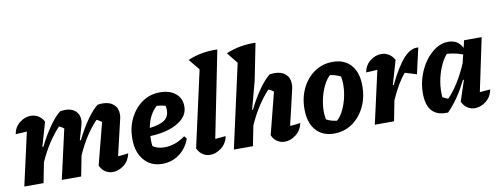

<svg xmlns="http://www.w3.org/2000/svg" viewBox="-61 -1054 3617 1387"><g transform="rotate(-10 1747.0 -360.5)"><path d="M26 0 113 -388Q97 -387 77.5 -385.5Q58 -384 30 -383Q40 -436 78.5 -465.5Q117 -495 160 -495Q189 -495 214.5 -480Q240 -465 255 -435L204 -260L211 -258Q251 -339 294.5 -400.5Q338 -462 375 -490Q386 -492 395.5 -493Q405 -494 412 -494Q459 -494 487 -469Q515 -444 515 -402Q515 -394 513.5 -384.5Q512 -375 509 -364L479 -260L486 -258Q526 -339 569.5 -400.5Q613 -462 650 -490Q672 -493 686 -493Q738 -493 767.5 -466.5Q797 -440 797 -394Q797 -376 792 -358L731 -98Q757 -99 773.5 -101.5Q790 -104 807 -106Q796 -53 757 -22.5Q718 8 674 8Q645 8 620 -8Q595 -24 581 -56L660 -361Q643 -376 623 -384Q580 -339 542 -280.5Q504 -222 472 -149L443 0H301L383 -363Q367 -376 348 -384Q304 -337 266 -278.5Q228 -220 196 -148L167 0Z M1037 12Q954 12 904 -46.5Q854 -105 854 -204Q854 -287 887.5 -354Q921 -421 978 -460.5Q1035 -500 1108 -500Q1179 -500 1222 -465Q1265 -430 1265 -370Q1265 -317 1226.5 -280Q1188 -243 1124.5 -223Q1061 -203 986 -201Q985 -187 985 -171Q985 -149 988 -127Q1021 -103 1075 -103Q1111 -103 1150 -116Q1189 -129 1226 -157L1242 -138Q1218 -69 1163 -28.5Q1108 12 1037 12ZM1136 -366Q1136 -381 1132 -397Q1102 -406 1069 -408Q1039 -381 1020 -344.5Q1001 -308 992 -259Q1070 -269 1103 -293.5Q1136 -318 1136 -366Z M1522 -106Q1511 -53 1471.5 -22.5Q1432 8 1389 8Q1360 8 1335 -8Q1310 -24 1296 -56L1420 -614L1354 -694Q1403 -716 1458 -725.5Q1513 -735 1571 -733L1444 -99Q1484 -102 1522 -106Z M1563 0 1699 -613 1634 -694Q1738 -737 1851 -733L1797 -462L1743 -261L1748 -258Q1788 -339 1831.5 -400.5Q1875 -462 1912 -490Q1933 -493 1948 -493Q1999 -493 2028.5 -466.5Q2058 -440 2058 -394Q2058 -376 2054 -358L1993 -98Q2019 -99 2035 -101.5Q2051 -104 2069 -106Q2058 -53 2018.5 -22.5Q1979 8 1936 8Q1907 8 1881.5 -8Q1856 -24 1843 -56L1921 -362Q1904 -376 1884 -384Q1842 -340 1803.5 -280.5Q1765 -221 1732 -147L1703 0Z M2298 12Q2213 12 2164.5 -43.5Q2116 -99 2116 -198Q2116 -284 2150 -352.5Q2184 -421 2242.5 -460.5Q2301 -500 2375 -500Q2461 -500 2509 -445.5Q2557 -391 2557 -292Q2557 -206 2523 -137Q2489 -68 2430.5 -28Q2372 12 2298 12ZM2333 -76Q2356 -95 2375 -130Q2394 -165 2406.5 -209.5Q2419 -254 2422 -299.5Q2425 -345 2417 -385Q2379 -405 2340 -409Q2317 -389 2298 -353.5Q2279 -318 2266.5 -273.5Q2254 -229 2251 -183.5Q2248 -138 2256 -99Q2289 -81 2333 -76Z M2597 0 2684 -388Q2668 -386 2648.5 -385Q2629 -384 2601 -383Q2611 -436 2649.5 -465.5Q2688 -495 2731 -495Q2760 -495 2785 -480Q2810 -465 2826 -435L2775 -260L2781 -258Q2845 -390 2898 -446Q2951 -502 3003 -495L2960 -306L2875 -332Q2846 -298 2819.5 -253Q2793 -208 2767 -149L2738 0Z M3134 5Q3058 10 3018 -31.5Q2978 -73 2978 -163Q2978 -227 2998 -287Q3018 -347 3052.5 -394.5Q3087 -442 3130.5 -470Q3174 -498 3221 -498Q3295 -498 3325 -435L3338 -489H3467L3385 -100Q3403 -102 3422.5 -103.5Q3442 -105 3462 -106Q3452 -53 3413 -22.5Q3374 8 3331 8Q3301 8 3276.5 -8Q3252 -24 3237 -56L3287 -207L3281 -209Q3250 -147 3214 -93.5Q3178 -40 3134 5ZM3112 -111Q3133 -99 3152 -93Q3233 -175 3298 -325L3314 -389Q3262 -409 3198 -414Q3168 -379 3147 -329Q3126 -279 3116.5 -223Q3107 -167 3112 -111Z"/></g></svg>

Font: Piazzolla
Style: Bold Italic
Weight: 700
Italic angle: -11.3°
Designer: Juan Pablo del Peral
Foundry: Huerta Tipografica
Version: Version 1.330